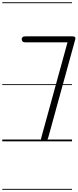

<svg xmlns="http://www.w3.org/2000/svg" viewBox="-25 -1250 687 1698"><path d="M366 0Q352 0 343.5 -6.5Q335 -13 339 -28.5L572 -875.5H200.5Q182.5 -875.5 174.8 -883.5Q167 -891.5 167 -904Q167 -914.5 174.8 -921.5Q182.5 -928.5 200.5 -928.5H615Q633 -928.5 638.5 -921.8Q644 -915 641 -903.5L402 -35Q397 -16 387.2 -8Q377.5 0 366 0ZM366 0Q352 0 343.5 -6.5Q335 -13 339 -28.5L572 -875.5H200.5Q182.5 -875.5 174.8 -883.5Q167 -891.5 167 -904Q167 -914.5 174.8 -921.5Q182.5 -928.5 200.5 -928.5H615Q633 -928.5 638.5 -921.8Q644 -915 641 -903.5L402 -35Q397 -16 387.2 -8Q377.5 0 366 0ZM-5 420.5H612V428.5H-5ZM-5 -16H612V0H-5ZM-5 -505.5H612V-497.5H-5ZM-5 -1230H612V-1222H-5Z"/></svg>

Font: Edu VIC WA NT Pre Guide
Style: Regular
Weight: 400
Designer: Tina and Corey Anderson, Eben Sorkin, Mirko Velimirovic
Foundry: Google for Education
Version: Version 1.000